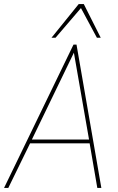

<svg xmlns="http://www.w3.org/2000/svg" viewBox="-46 -931 584 951"><path d="M-26 0 318 -710H333L456 0H436L398 -221H103L-5 0ZM112 -240H395L320 -670ZM209 -744 344 -911H369L453 -744H434L355 -891L229 -744Z"/></svg>

Font: Georama Thin
Style: Italic
Weight: 100
Italic angle: -9°
Designer: Jean-Baptiste Levee
Foundry: Production Type
Version: Version 1.000